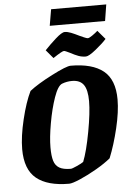

<svg xmlns="http://www.w3.org/2000/svg" viewBox="-62 -975 692 1030"><g transform="rotate(-5 284.5 -459.5)"><path d="M33 -195Q33 -263 55 -354.5Q77 -446 105 -503Q148 -537 228 -578Q308 -619 331 -619Q447 -619 506.5 -571.5Q566 -524 566 -417Q566 -351 545 -263Q524 -175 496 -106Q466 -81 418.5 -53.5Q371 -26 328 -7.5Q285 11 268 11Q152 11 92.5 -37.5Q33 -86 33 -195ZM353 -99Q375 -154 394 -257Q413 -360 413 -421Q413 -482 393.5 -509.5Q374 -537 331 -537Q303 -537 277 -527Q254 -518 233 -458Q212 -398 198.5 -321Q185 -244 185 -192Q185 -146 193 -119.5Q201 -93 222.5 -80.5Q244 -68 284 -68Q291 -68 317.5 -80Q344 -92 353 -99ZM334 -688Q308 -701 302 -701Q292 -701 243 -668L205 -713Q230 -740 264.5 -771Q299 -802 315 -802Q330 -802 349 -794.5Q368 -787 394 -774Q401 -771 415.5 -764.5Q430 -758 436 -758Q443 -758 460.5 -770Q478 -782 490 -793L530 -746Q511 -724 472 -692.5Q433 -661 417 -661Q396 -661 377 -668Q358 -675 334 -688ZM238 -842 253 -930H550L536 -842Z"/></g></svg>

Font: Grenze
Style: Bold Italic
Weight: 700
Italic angle: -10°
Designer: Renata Polastri
Foundry: Omnibus-Type
Version: Version 1.002; ttfautohint (v1.8)